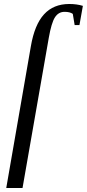

<svg xmlns="http://www.w3.org/2000/svg" viewBox="-20 -724 433 957"><path d="M301.8 -665Q271.5 -665 253.9 -637.7Q236.3 -610.4 223.1 -535.2L92.3 212.9H11.2L133.8 -493.2Q152.3 -601.1 199.5 -652.6Q246.6 -704.1 325.2 -704.1Q362.8 -704.1 393.1 -694.8L376 -599.1H352.1L342.8 -654.8Q328.6 -665 301.8 -665Z"/></svg>

Font: Tinos
Style: Italic
Weight: 400
Italic angle: -16.333°
Designer: Steve Matteson
Foundry: Monotype Imaging Inc.
Version: Version 1.32